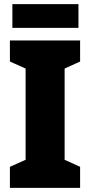

<svg xmlns="http://www.w3.org/2000/svg" viewBox="-20 -910 437 930"><path d="M28 0V-102L104 -136V-578L28 -612V-714H368V-612L293 -578V-136L368 -102V0ZM360 -775H40V-890H360Z"/></svg>

Font: Noto Sans Display Black Narrow
Style: Regular
Weight: 900
Width: 4
Designer: Monotype Design team
Foundry: Monotype Imaging Inc.
Version: Version 1.000